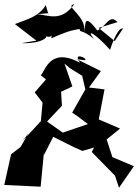

<svg xmlns="http://www.w3.org/2000/svg" viewBox="-34 -828 649 902"><path d="M193 -766C206 -730 193 -758 181 -804C148 -750 98 -739 36 -715L137 -637L66 -625C186 -622 214 -670 156 -680C208 -624 211 -685 207 -648C302 -690 314 -686 340 -692C342 -671 346 -695 408 -645C367 -694 410 -675 483 -594C509 -672 530 -699 544 -694L505 -635L429 -697L518 -724C480 -766 463 -700 423 -685C354 -776 371 -705 361 -676C377 -751 264 -801 315 -808C249 -719 188 -761 137 -761ZM364 -545C386 -551 302 -589 342 -533C194 -613 176 -483 157 -475L182 -455L129 -394L166 -346L158 -259L73 -167L100 -203L63 -138L18 -103L-14 41L157 49L173 -118L172 -99L225 -203L208 -189C257 -166 302 -140 353 -119L408 -135L397 -114L506 -3L525 54L595 -47L494 -90L467 -173L530 -224L430 -267L457 -408L384 -417L440 -494L327 -550ZM294 -508 352 -472 367 -408 305 -299 330 -282 379 -245 261 -205 187 -257 257 -331 253 -397 306 -422 269 -529Z"/></svg>

Font: Charger Distortion
Style: 2
Weight: 400
Designer: Jasper
Foundry: Cannot Into Space Fonts
Version: Version 0.98